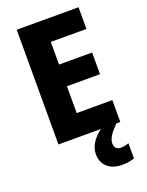

<svg xmlns="http://www.w3.org/2000/svg" viewBox="-173 -849 859 1123"><g transform="rotate(-20 256.0 -288.0)"><path d="M375 52C375 21 395 -8 438 -51H462V-187H240V-354H446V-489H240V-630H462V-765H77V-51H341C289 -12 263 33 263 78C263 145 310 189 388 189C421 189 445 183 464 177V82C452 87 433 92 414 92C390 92 375 78 375 52Z"/></g></svg>

Font: Noto Sans Tamil UI SemiCondensed ExtraBold
Style: Regular
Weight: 800
Width: 4
Designer: Jelle Bosma - Monotype Design Team
Foundry: Monotype Imaging Inc.
Version: Version 2.004